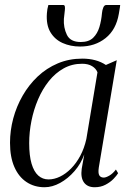

<svg xmlns="http://www.w3.org/2000/svg" viewBox="-20 -756 522 786"><path d="M384.5 -70.5Q381 -47.5 386.5 -38.2Q392 -29 405 -29Q413.5 -29 427.8 -37.2Q442 -45.5 454.5 -62L463.5 -47Q458 -37.5 444.8 -23.8Q431.5 -10 412 0.2Q392.5 10.5 367.5 10.5Q338 10.5 323.8 -9Q309.5 -28.5 314.5 -65L325 -124Q311.5 -86 285 -55.5Q258.5 -25 226.2 -7.2Q194 10.5 162.5 10.5Q120.5 10.5 88.5 -10.8Q56.5 -32 38.8 -72.5Q21 -113 21 -171.5Q21 -221.5 34.2 -271Q47.5 -320.5 72.8 -364.5Q98 -408.5 134.2 -442.8Q170.5 -477 216.5 -496.5Q262.5 -516 317 -516Q345.5 -516 369.8 -509.5Q394 -503 413.5 -490L458 -509.5ZM379 -460Q373 -475.5 357 -485.2Q341 -495 316 -495Q274.5 -495 240.5 -476Q206.5 -457 180.2 -424.2Q154 -391.5 136 -349.5Q118 -307.5 108.8 -261.5Q99.5 -215.5 99.5 -170Q99.5 -119 109.2 -86Q119 -53 136.8 -37.2Q154.5 -21.5 178.5 -21.5Q202 -21.5 225.8 -33Q249.5 -44.5 271 -66.2Q292.5 -88 308.8 -118.5Q325 -149 333.5 -187ZM239 -735.5Q244.5 -735.5 245.5 -729.2Q246.5 -723 245.5 -714.5Q245 -706.5 243.5 -696.5Q242 -686.5 241.5 -678.5Q239.5 -643 253.8 -613.5Q268 -584 310.5 -584Q343.5 -584 361.2 -601.2Q379 -618.5 387 -645.5Q395 -672.5 397.5 -702.5Q398.5 -714.5 402.8 -725Q407 -735.5 415 -735.5H472Q471.5 -732 470.8 -725.5Q470 -719 466.5 -699.5Q455.5 -634.5 412.2 -600Q369 -565.5 308 -565.5Q268.5 -565.5 236.2 -580Q204 -594.5 186.2 -624.5Q168.5 -654.5 172 -701.5Q172.5 -710 174 -718.8Q175.5 -727.5 178 -735.5Z"/></svg>

Font: Merriweather 144pt Light
Style: Italic
Weight: 300
Italic angle: -7.8°
Version: Version 2.101